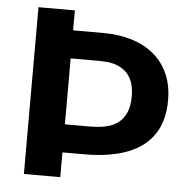

<svg xmlns="http://www.w3.org/2000/svg" viewBox="-49 -709 745 757"><g transform="rotate(5 323.5 -330.0)"><path d="M174 -98V-209H311Q327 -209 348 -210.5Q369 -212 390 -218Q411 -224 429 -238Q447 -252 458.5 -277Q470 -302 470 -342Q470 -380 459 -404.5Q448 -429 430.5 -442.5Q413 -456 394 -462Q375 -468 357.5 -469Q340 -470 329 -470H174V-581H337Q398 -581 449 -565.5Q500 -550 537 -519Q574 -488 594 -443Q614 -398 614 -338Q614 -258 578.5 -204.5Q543 -151 473.5 -124.5Q404 -98 303 -98ZM73 0V-660H217V0Z"/></g></svg>

Font: Bricolage Grotesque 96pt ExtraBold
Style: Bold
Weight: 700
Version: Version 1.001;gftools[0.9.33.dev8+g029e19f]